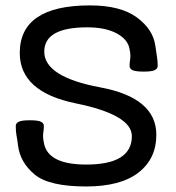

<svg xmlns="http://www.w3.org/2000/svg" viewBox="-20 -674 641 701"><path d="M294.4 6.8Q158.7 6.8 106.2 -37.1Q53.7 -81.1 45.9 -142.1Q42.5 -168.5 40 -181.2Q37.6 -193.8 37.6 -214.4Q37.6 -224.1 48.3 -229.5Q59.1 -234.9 88.9 -234.9Q119.1 -234.9 129.6 -229.5Q140.1 -224.1 140.1 -214.4Q140.1 -203.6 138.7 -194.6Q137.2 -185.5 137.2 -176.3Q137.2 -166.5 141.1 -148.4Q157.7 -73.2 294.9 -73.2Q461.4 -73.2 461.4 -176.8Q461.4 -254.9 256.8 -296.6Q52.2 -338.4 52.2 -480.5Q52.2 -654.3 308.6 -654.3Q419.9 -654.3 479.7 -610.4Q539.6 -566.4 547.4 -505.4Q550.8 -479 553.2 -466.3Q555.7 -453.6 555.7 -433.1Q555.7 -423.3 544.9 -418Q534.2 -412.6 504.4 -412.6Q474.1 -412.6 463.6 -418Q453.1 -423.3 453.1 -433.1Q453.1 -443.8 454.6 -452.9Q456.1 -461.9 456.1 -471.2Q456.1 -481 452.1 -499Q444.8 -531.7 404.3 -553Q363.8 -574.2 298.3 -574.2Q141.6 -574.2 141.6 -485.4Q141.6 -393.1 346.2 -355Q550.8 -316.9 550.8 -181.6Q550.8 -94.7 485.6 -43.9Q420.4 6.8 294.4 6.8Z"/></svg>

Font: Bainsley
Style: Regular
Weight: 400
Designer: Paul James MIller
Foundry: High-Logic / Made with FontCreator
Version: Version 1.411;March 28, 2021;FontCreator 13.0.0.2683 64-bit